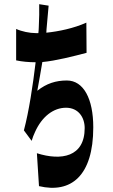

<svg xmlns="http://www.w3.org/2000/svg" viewBox="-20 -832 540 916"><path d="M212 -805 167 -812C168 -776 167 -749 165 -701C165 -693 164 -684 163 -674H151C121 -674 83 -682 57 -694V-544C85 -538 117 -535 150 -535C137 -426 118 -300 94 -210L131 -160C136 -177 141 -189 147 -202C180 -276 235 -318 295 -318C354 -318 384 -272 384 -221C384 -83 272 -64 156 -101L166 56C318 92 425 8 425 -225C425 -360 379 -448 299 -448C247 -448 202 -434 158 -399C166 -441 174 -489 182 -536C247 -542 332 -564 393 -580L392 -724C332 -697 260 -682 201 -676C201 -682 202 -688 202 -693C205 -729 208 -765 212 -805Z"/></svg>

Font: 寒蝉无机体 CompactMedium
Style: Regular
Weight: 500
Width: 3
Designer: ChillTanhei {Warren2060}; 
Source Han Sans {Ryoko NISHIZUKA 西塚涼子 (kana, bopomofo & ideographs); Paul D. Hunt (Latin, Gre
Foundry: ChillType&Adobe
Version: Version 1.000;Glyphs 3.1.1 (3135)